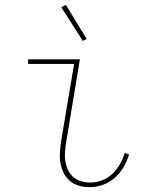

<svg xmlns="http://www.w3.org/2000/svg" viewBox="-20 -765 640 793"><path d="M350 8Q327 8 306 2Q285 -4 269.5 -17Q254 -30 244 -49Q234 -68 230 -89.5Q226 -111 227.5 -133.5Q229 -156 232 -179L286 -501H96V-520H310L253 -176Q250 -156 248.5 -136.5Q247 -117 250 -98.5Q253 -80 261 -63Q269 -46 282.5 -34Q296 -22 314.5 -16.5Q333 -11 353 -11Q376 -11 400.5 -20Q425 -29 443.5 -46.5Q462 -64 475 -86.5Q488 -109 495 -133L513 -127Q505 -100 490.5 -75Q476 -50 454 -30.5Q432 -11 404.5 -1.5Q377 8 350 8ZM322 -596 233 -735 252 -745 338 -604Z"/></svg>

Font: Iosevka HT Thin Extended
Style: Italic
Weight: 100
Width: 7
Italic angle: -9°
Monospace: yes
Designer: Belleve Invis
Foundry: Belleve Invis
Version: Version 32.3.0; ttfautohint (v1.8.4)